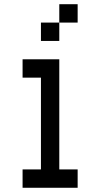

<svg xmlns="http://www.w3.org/2000/svg" viewBox="-20 -888 474 908"><path d="M260.4 -607.6V-86.8H347.2V0H86.8V-86.8H173.6V-520.8H86.8V-607.6ZM260.4 -694.4H173.6V-781.2H260.4ZM347.2 -781.2H260.4V-868.1H347.2Z"/></svg>

Font: 8-bit Operator+
Style: Regular
Weight: 400
Designer: GrandChaos9000
Foundry: Grand Chaos Productions
Version: Version 1.2.0 - April 24, 2014